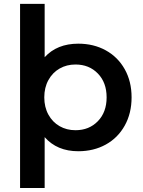

<svg xmlns="http://www.w3.org/2000/svg" viewBox="-20 -762 726 976"><path d="M82 193.8V-742.2H207V-471.2Q270 -540 377.9 -540Q456.1 -540 517.6 -506.1Q579.1 -472.2 614 -410.2Q648.9 -348.1 648.9 -267.1Q648.9 -186 614 -123.5Q579.1 -61 517.6 -27.1Q456.1 6.8 377.9 6.8Q270 6.8 207 -64.9V193.8ZM205.1 -267.1Q205.1 -217.3 226.1 -179.2Q247.1 -141.1 283 -120.6Q318.8 -100.1 363.8 -100.1Q433.1 -100.1 477.5 -146Q522 -191.9 522 -267.1Q522 -342.3 477.5 -388.2Q433.1 -434.1 363.8 -434.1Q318.8 -434.1 283 -413.6Q247.1 -393.1 226.1 -355Q205.1 -316.9 205.1 -267.1Z"/></svg>

Font: Montserrat SemiBold
Style: Regular
Weight: 600
Designer: Julieta Ulanovsky
Foundry: Julieta Ulanovsky
Version: Version 7.200